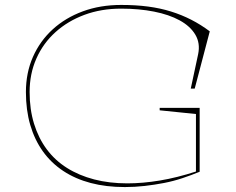

<svg xmlns="http://www.w3.org/2000/svg" viewBox="-20 -743 955 778"><path d="M627 -296V-306H789V-47Q755 -33 719 -21Q683 -9 644.5 -1.5Q606 6 566 10.5Q526 15 486 15Q410 15 347.5 -1.5Q285 -18 236 -50.5Q187 -83 153.5 -130Q120 -177 102.5 -237Q85 -297 85 -370Q85 -448 113.5 -512.5Q142 -577 193.5 -624Q245 -671 315.5 -697Q386 -723 471 -723Q530 -723 579.5 -716.5Q629 -710 672.5 -696.5Q716 -683 755 -663Q794 -643 830 -616L769 -384H753L783 -524Q792 -568 771.5 -602.5Q751 -637 708 -660.5Q665 -684 604 -696Q543 -708 471 -708Q390 -708 322.5 -683Q255 -658 205 -613Q155 -568 127.5 -506Q100 -444 100 -370Q100 -300 118 -241.5Q136 -183 169.5 -138Q203 -93 251.5 -62.5Q300 -32 361.5 -16Q423 0 496 0Q558 0 627.5 -11.5Q697 -23 774 -48V-281Z"/></svg>

Font: Kalnia SemiExpanded Thin
Style: Regular
Weight: 250
Width: 6
Designer: Frida Medrano
Foundry: Frida Medrano
Version: Version 1.105